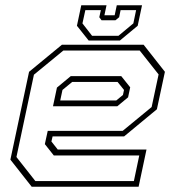

<svg xmlns="http://www.w3.org/2000/svg" viewBox="-20 -710 666 730"><path d="M526 -540 607 -437 576.5 -294.5 452 -191.5H180L175.5 -172L199.5 -141.5H537L507 0H100.5L19.5 -103L90.5 -437L215.5 -540ZM441 -420.5 475 -378 467 -340 426 -306H181.5L196.5 -377L249 -420.5ZM511 -518H221L109 -426L42.5 -113L114.5 -21.5H489L509.5 -119H184.5L150.5 -162L161.5 -212.5H446.5L556.5 -303L583 -427ZM427 -398.5H254.5L217.5 -368L209 -328H422L447.5 -349L451.5 -368ZM317 -556 272.5 -612 289 -690H385L377 -652H416L424 -690H520L503.5 -612L436 -556ZM330 -574H430.5L487 -621L497.5 -671.5H438.5L433 -644.5L419 -633H366L357.5 -644.5L363.5 -671.5H304.5L293.5 -621Z"/></svg>

Font: Tourney ExtraLight
Style: Italic
Weight: 250
Italic angle: -12°
Version: Version 1.015